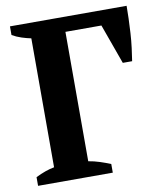

<svg xmlns="http://www.w3.org/2000/svg" viewBox="-80 -765 703 830"><g transform="rotate(-10 271.5 -350.0)"><path d="M252 -67Q277 -63 301.5 -55Q326 -47 348 -38V0H20V-38Q64 -60 102 -67V-633Q82 -637 60.5 -644Q39 -651 20 -662V-700H532Q532 -676 531 -645Q530 -614 528 -581Q526 -548 522 -516.5Q518 -485 514 -460H473L410 -635H252Z"/></g></svg>

Font: PT Serif
Style: Bold
Weight: 700
Designer: A.Korolkova, O.Umpeleva, V.Yefimov
Foundry: ParaType Ltd
Version: Version 1.000W OFL; ttfautohint (v1.6)